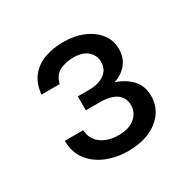

<svg xmlns="http://www.w3.org/2000/svg" viewBox="-101 -759 611 609"><g transform="rotate(-30 205.0 -454.5)"><path d="M204.5 -252.5Q164 -252.5 128 -267Q92 -281.5 69.5 -310.2Q47 -339 47 -381.5H114.5Q116 -348.5 141 -330Q166 -311.5 204.5 -311.5Q242.5 -311.5 264 -329.5Q285.5 -347.5 285.5 -374.5Q285.5 -401 265.8 -416.5Q246 -432 202.5 -432H153V-483H193Q230 -483 251 -498.5Q272 -514 272 -541Q272 -564.5 254.2 -580.8Q236.5 -597 201.5 -597Q173.5 -597 151.5 -585.8Q129.5 -574.5 123 -545.5H56Q60 -584.5 79.5 -608.8Q99 -633 129.8 -644.2Q160.5 -655.5 199 -655.5Q240 -655.5 272.2 -641.8Q304.5 -628 323 -604Q341.5 -580 341.5 -548Q341.5 -518.5 325 -496.5Q308.5 -474.5 276.5 -463.5Q312 -452 333.8 -428.2Q355.5 -404.5 355.5 -368.5Q355.5 -334.5 336.8 -308.2Q318 -282 284.2 -267.2Q250.5 -252.5 204.5 -252.5Z"/></g></svg>

Font: Karla SemiBold
Style: Regular
Weight: 600
Designer: Jonathan Pinhorn
Version: Version 2.004; ttfautohint (v1.8.4.7-5d5b);gftools[0.9.33]